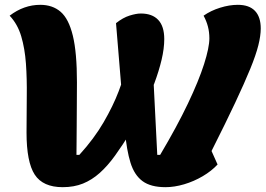

<svg xmlns="http://www.w3.org/2000/svg" viewBox="-20 -746 1101 796"><path d="M240 30Q158 30 124 -22Q90 -74 90 -197Q90 -276 91 -348Q92 -420 87.5 -482.5Q83 -545 68 -595.5Q53 -646 20 -681Q79 -726 147 -726Q198 -726 231.5 -697Q265 -668 282 -598Q299 -528 299 -405Q299 -354 298.5 -309.5Q298 -265 298 -227.5Q298 -190 297.5 -159Q297 -128 297 -104H309Q370 -171 409.5 -239Q449 -307 472 -367.5Q495 -428 504.5 -472Q514 -516 514 -535Q514 -555 507 -575Q500 -595 490 -614Q480 -633 471 -650Q492 -669 516.5 -679.5Q541 -690 564 -690Q611 -690 636 -663.5Q661 -637 661 -584Q661 -545 650 -498.5Q639 -452 620 -401Q601 -350 576 -298.5Q551 -247 522 -199Q488 -144 457 -101Q426 -58 393.5 -29Q361 0 324 15Q287 30 240 30ZM666 30Q605 30 571 5Q537 -20 521 -71.5Q505 -123 498 -202L461 -650Q490 -673 517.5 -681.5Q545 -690 564 -690L606 -619L632 -104H644Q714 -222 759 -316.5Q804 -411 826 -480Q848 -549 848 -587Q848 -613 842 -636Q836 -659 824 -681Q854 -702 892.5 -714Q931 -726 966 -726Q1013 -726 1037 -701Q1061 -676 1061 -628Q1061 -598 1051 -558Q1041 -518 1017.5 -460.5Q994 -403 955 -320Q916 -237 857 -120L882 -64Q857 -37 820.5 -15.5Q784 6 743.5 18Q703 30 666 30Z"/></svg>

Font: Lemonada
Style: Regular
Weight: 400
Designer: Mohamed Gaber (Arabic), Eduardo Tunni (Latin)
Foundry: Kief Type Foundry
Version: Version 4.005